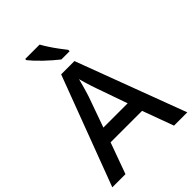

<svg xmlns="http://www.w3.org/2000/svg" viewBox="-265 -1063 1186 1186"><g transform="rotate(-45 328.0 -470.5)"><path d="M539 0 464 -204H189L115 0H0L270 -717H386L655 0ZM364 -499Q360 -510 352.5 -532.5Q345 -555 338 -579Q331 -603 327 -618Q322 -598 315.5 -574.5Q309 -551 303 -531Q297 -511 293 -499L222 -300H434ZM306 -941Q318 -919 336 -891.5Q354 -864 373.5 -838Q393 -812 408 -793V-781H336Q318 -795 295.5 -814.5Q273 -834 250.5 -855.5Q228 -877 209.5 -897Q191 -917 180 -931V-941Z"/></g></svg>

Font: Noto Sans Adlam Unjoined Medium
Style: Regular
Weight: 500
Version: Version 3.001